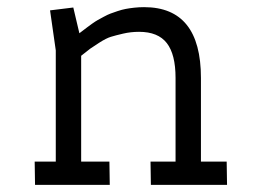

<svg xmlns="http://www.w3.org/2000/svg" viewBox="-20 -517 729 537"><path d="M542 -299V-65H614L615 0H402L401 -65H471V-299Q471 -365 446.5 -396.5Q422 -428 369 -428Q346 -428 324.5 -423Q303 -418 290 -414Q277 -410 257.5 -397.5Q238 -385 232.5 -381Q227 -377 207 -361V-65H286L287 0H78L77 -65H136V-376L120 -488L185 -496L202 -424Q203 -425 212.5 -432Q222 -439 225 -441.5Q228 -444 238 -451Q248 -458 253.5 -461Q259 -464 270 -470Q281 -476 289 -479Q297 -482 309 -486Q321 -490 331.5 -492Q342 -494 355.5 -495.5Q369 -497 383 -497Q542 -497 542 -299Z"/></svg>

Font: Biancoenero Regular
Style: Regular
Weight: 400
Designer: Riccardo Lorusso, Umberto Mischi
Foundry: Biancoenero Edizioni
Version: Version 0.000